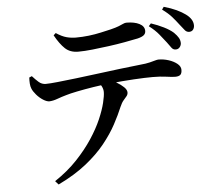

<svg xmlns="http://www.w3.org/2000/svg" viewBox="-58 -873 1116 1010"><g transform="rotate(-5 500.0 -367.5)"><path d="M885 -580Q873 -580 864.5 -591.5Q856 -603 843 -621Q828 -640 808.5 -664.5Q789 -689 756 -714L768 -728Q804 -716 835 -700.5Q866 -685 885 -668Q901 -652 908.5 -639Q916 -626 916 -610Q915 -597 906.5 -588Q898 -579 885 -580ZM194 55Q263 9 312.5 -43.5Q362 -96 396.5 -148.5Q431 -201 451.5 -248.5Q472 -296 481 -333Q490 -370 490 -390Q490 -405 482.5 -420Q475 -435 456 -451L513 -460Q538 -447 561 -433.5Q584 -420 599 -405.5Q614 -391 614 -377Q614 -366 607 -357.5Q600 -349 590 -337.5Q580 -326 571 -305Q554 -264 528 -215.5Q502 -167 461 -116Q420 -65 359 -16.5Q298 32 211 74ZM201 -366Q187 -366 168 -378Q149 -390 133.5 -408Q118 -426 112 -441Q107 -453 106 -468Q105 -483 106 -500L120 -506Q137 -487 153 -473Q169 -459 190 -459Q211 -459 253.5 -463.5Q296 -468 351.5 -474.5Q407 -481 467.5 -489Q528 -497 586 -504Q644 -511 691 -516Q725 -519 744.5 -524Q764 -529 774.5 -532Q785 -535 791 -535Q818 -535 844.5 -526.5Q871 -518 889 -503.5Q907 -489 907 -471Q907 -452 898.5 -444.5Q890 -437 871 -437Q856 -437 824.5 -441.5Q793 -446 753 -446Q714 -446 653.5 -442.5Q593 -439 526 -432Q484 -428 437 -420.5Q390 -413 350.5 -405Q311 -397 292 -391Q267 -384 244 -375.5Q221 -367 201 -366ZM375 -613Q332 -613 305.5 -638Q279 -663 253 -710L265 -721Q295 -701 319.5 -694.5Q344 -688 369 -688Q403 -688 437 -692Q471 -696 502 -703Q533 -710 555 -715Q583 -722 598 -728Q613 -734 622.5 -738.5Q632 -743 640 -743Q682 -743 708.5 -729.5Q735 -716 735 -691Q735 -678 725.5 -669.5Q716 -661 692 -655Q663 -649 622 -641.5Q581 -634 536 -628Q491 -622 449.5 -617.5Q408 -613 375 -613ZM964 -666Q950 -667 941.5 -678.5Q933 -690 918 -708Q903 -728 884 -750Q865 -772 833 -795L843 -809Q882 -798 909.5 -785Q937 -772 956 -758Q975 -744 984 -729Q993 -714 993 -698Q993 -685 986 -675.5Q979 -666 964 -666Z"/></g></svg>

Font: Noto Serif SC ExtraLight SemiBold
Style: Regular
Weight: 600
Version: Version 2.002-H1;hotconv 1.1.0;makeotfexe 2.6.0